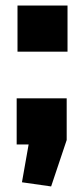

<svg xmlns="http://www.w3.org/2000/svg" viewBox="-20 -520 303 691"><path d="M220 -166V-16L164 151L59 136L83 0H40V-166ZM223 -500V-334H43V-500Z"/></svg>

Font: Pathway Extreme 8pt Thin 12pt ExtraBold
Style: Regular
Weight: 800
Version: Version 1.001;gftools[0.9.26]